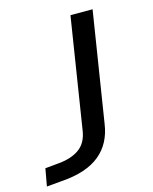

<svg xmlns="http://www.w3.org/2000/svg" viewBox="-254 -567 660 830"><g transform="rotate(-15 76.0 -151.5)"><path d="M-148 193 -134 115 -71 109Q-16 104 19 79.5Q54 55 63 4L142 -496H241L163 -4Q157 38 139.5 71.5Q122 105 92.5 129.5Q63 154 20 168.5Q-23 183 -80 187Z"/></g></svg>

Font: Nunito Sans 7pt Expanded
Style: Italic
Weight: 400
Width: 7
Italic angle: -9°
Designer: Vernon Adams
Foundry: Vernon Adams
Version: Version 3.101;gftools[0.9.27]